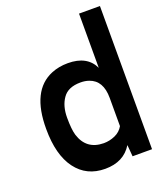

<svg xmlns="http://www.w3.org/2000/svg" viewBox="-124 -709 663 801"><g transform="rotate(-20 208.0 -309.0)"><path d="M208 -454.1Q293.9 -454.1 323.2 -391.6V-632.3H416V3.4H329.6L325.2 -47.9Q287.6 13.7 205.3 13.7Q123 13.7 76.4 -48.8Q29.8 -111.3 29.8 -226.6Q29.3 -397 134.8 -440.4Q168 -454.1 208 -454.1ZM323.2 -132.8V-258.3Q323.2 -335.4 267.6 -354.5Q251 -360.4 230.5 -360.4Q174.8 -360.4 151.4 -326.2Q127.9 -293 127.9 -241.2Q127.9 -189.5 135.7 -163.1Q158.7 -89.4 235.8 -88.9Q261.7 -88.9 286.1 -99.6Q310.5 -110.4 323.2 -132.8Z"/></g></svg>

Font: Keraleeyam
Style: Regular
Weight: 400
Designer: Hussain K. H.
Foundry: Swathanthra Malayalam Computing(SMC) http://smc.org.in
Version: Version 3.0.0+20221109